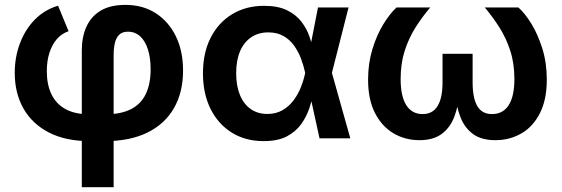

<svg xmlns="http://www.w3.org/2000/svg" viewBox="-20 -577 2343 801"><path d="M321.3 204.1V-367.2Q321.3 -422.9 340.6 -465.6Q359.9 -508.3 399.9 -532.5Q439.9 -556.6 503.4 -556.6Q575.7 -556.6 629.6 -522Q683.6 -487.3 713.6 -425.8Q743.7 -364.3 743.7 -282.7Q743.7 -191.4 705.3 -125.2Q667 -59.1 594.5 -23.7Q522 11.7 419.4 11.7H353.5Q253.9 11.7 184.1 -24.2Q114.3 -60.1 77.9 -124.3Q41.5 -188.5 41.5 -272.9Q41.5 -338.4 63.2 -396.2Q85 -454.1 125.5 -495.4Q166 -536.6 222.2 -553.2L266.1 -446.8Q238.3 -437.5 218 -414.8Q197.8 -392.1 186.5 -357.7Q175.3 -323.2 175.3 -279.8Q175.3 -224.1 194.6 -183.8Q213.9 -143.6 253.4 -121.8Q293 -100.1 353.5 -100.1H419.4Q483.9 -100.1 525.9 -121.3Q567.9 -142.6 588.1 -184.6Q608.4 -226.6 608.4 -288.1Q608.4 -334.5 597.4 -369.9Q586.4 -405.3 565.2 -425Q543.9 -444.8 513.7 -444.8Q489.7 -444.8 476.8 -431.6Q463.9 -418.5 459 -396.5Q454.1 -374.5 454.1 -348.1V204.1Z M1080.1 11.7Q1003.9 11.7 947 -23.7Q890.1 -59.1 858.4 -122.8Q826.7 -186.5 826.7 -271Q826.7 -356 858.6 -419.2Q890.6 -482.4 948.2 -517.6Q1005.9 -552.7 1082 -552.7Q1139.6 -552.7 1177.5 -534.2Q1215.3 -515.6 1237.8 -486.1Q1260.3 -456.5 1271.7 -422.4Q1283.2 -388.2 1288.1 -357.4H1333L1364.3 -274.4L1441.4 0H1313L1252.9 -274.4Q1246.6 -303.7 1235.4 -333.3Q1224.1 -362.8 1206.3 -387.5Q1188.5 -412.1 1162.1 -427Q1135.7 -441.9 1099.6 -441.9Q1058.1 -441.9 1027.8 -421.4Q997.6 -400.9 981.4 -363Q965.3 -325.2 965.3 -271.5Q965.3 -218.8 981 -180.7Q996.6 -142.6 1025.9 -122.1Q1055.2 -101.6 1095.2 -101.6Q1131.3 -101.6 1158.4 -117.2Q1185.5 -132.8 1204.6 -158.2Q1223.6 -183.6 1235.4 -213.4Q1247.1 -243.2 1252.9 -271.5L1306.6 -545.9H1434.1L1364.3 -271.5L1333 -193.4H1289.1Q1282.7 -163.1 1271.2 -127.7Q1259.8 -92.3 1237.5 -60.5Q1215.3 -28.8 1177.5 -8.5Q1139.6 11.7 1080.1 11.7Z M1730 7.8Q1669.9 7.8 1621.3 -21Q1572.8 -49.8 1544.2 -106Q1515.6 -162.1 1515.6 -244.6Q1515.6 -313.5 1533.9 -372.8Q1552.2 -432.1 1579.8 -476.8Q1607.4 -521.5 1634.3 -545.9H1774.9Q1741.2 -506.3 1713.1 -461.9Q1685.1 -417.5 1668.2 -364.7Q1651.4 -312 1651.4 -247.1Q1651.4 -175.3 1675 -138.2Q1698.7 -101.1 1743.2 -101.1Q1784.7 -101.1 1805.4 -134.5Q1826.2 -168 1826.2 -233.9V-352.5H1951.7V-233.9Q1951.7 -168 1971.2 -134.5Q1990.7 -101.1 2032.7 -101.1Q2078.1 -101.1 2102.1 -138.2Q2126 -175.3 2126 -247.1Q2126 -313 2108.4 -366.5Q2090.8 -419.9 2062.7 -463.9Q2034.7 -507.8 2002.4 -545.9H2142.6Q2169.4 -522.5 2196.8 -478Q2224.1 -433.6 2242.7 -374Q2261.2 -314.5 2261.2 -244.6Q2261.2 -162.1 2232.9 -105.7Q2204.6 -49.3 2155.8 -20.8Q2106.9 7.8 2046.4 7.8Q1988.3 7.8 1953.1 -18.1Q1918 -43.9 1900.4 -89.6Q1882.8 -135.3 1877.9 -195.3H1897.5Q1892.6 -134.3 1874.8 -88.6Q1856.9 -43 1821.8 -17.6Q1786.6 7.8 1730 7.8Z"/></svg>

Font: Inter Cardless
Style: Bold
Weight: 700
Designer: Rasmus Andersson
Foundry: rsms
Version: Version 4.001;git-9221beed3